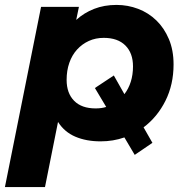

<svg xmlns="http://www.w3.org/2000/svg" viewBox="-40 -567 761 781"><path d="M508 63 466 -8Q443 0 419 4Q395 8 369 8Q311 8 266.5 -11Q222 -30 196 -71L143 194H-20L127 -539H281L270 -486Q302 -515 343 -531Q384 -547 434 -547Q480 -547 522 -531Q564 -515 596 -484Q628 -453 647 -408Q666 -363 666 -305Q666 -223 633 -157Q600 -91 544 -49L580 14ZM349 -126Q373 -126 392 -132L346 -209L423 -260L466 -184Q483 -206 492 -234.5Q501 -263 501 -297Q501 -351 470 -382Q439 -413 382 -413Q349 -413 321.5 -400.5Q294 -388 273.5 -365.5Q253 -343 242 -311.5Q231 -280 231 -242Q231 -188 261.5 -157Q292 -126 349 -126Z"/></svg>

Font: Argentum Sans SemiBold
Style: Italic
Weight: 600
Italic angle: -11°
Designer: Julieta Ulanovsky (font), Cristiano Sobral (main changes and remaster)
Foundry: Julieta Ulanovsky (font), Cristiano Sobral (main changes and remaster)
Version: Version 2.007;June 15, 2022;FontCreator 14.0.0.2814 64-bit; 